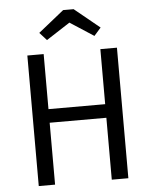

<svg xmlns="http://www.w3.org/2000/svg" viewBox="-60 -958 798 1008"><g transform="rotate(-5 339.0 -454.5)"><path d="M212.9 -759.8 175.8 -800.8 311 -909.2H366.2L499 -800.8L462.9 -759.8L337.9 -840.8ZM487.8 0V-326.2H189V0H103V-688H189V-397.9H487.8V-688H575.2V0Z"/></g></svg>

Font: Fira Sans Book
Style: Regular
Weight: 350
Designer: Carrois Corporate & Edenspiekermann AG
Foundry: Carrois Corporate GbR & Edenspiekermann AG
Version: Version 4.203;PS 004.203;hotconv 1.0.88;makeotf.lib2.5.64775